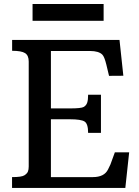

<svg xmlns="http://www.w3.org/2000/svg" viewBox="-20 -930 688 950"><path d="M39.6 0ZM39.6 -53.7Q86.9 -53.7 100.6 -62.5Q114.3 -71.3 118.2 -81.3Q122.1 -91.3 122.1 -106V-625.5Q122.1 -655.8 104 -667.2Q85.9 -678.7 40 -678.7V-732.4H571.3L590.3 -555.2L519.5 -554.7L506.3 -609.9Q496.6 -649.4 486.3 -659.7Q468.3 -677.7 425.3 -677.7H231.9V-393.6H326.7Q381.8 -393.6 394.3 -400.9Q406.7 -408.2 411.4 -421.9Q416 -435.5 416 -461.4H479.5V-272.5H416Q416 -317.9 398.2 -328.9Q380.4 -339.8 326.7 -339.8H231.9V-53.7H439.5Q496.1 -53.7 514.6 -91.8Q520.5 -103.5 526.4 -116.2L548.3 -176.3H619.1L600.1 0H39.6ZM141.1 -827.1V-910.2H492.7V-827.1Z"/></svg>

Font: Arbutus Slab
Style: Regular
Weight: 400
Version: Version 1.002; ttfautohint (v0.92) -l 10 -r 16 -G 200 -x 7 -